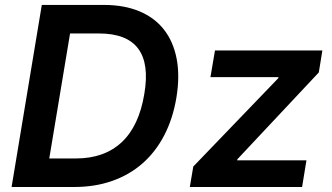

<svg xmlns="http://www.w3.org/2000/svg" viewBox="-20 -747 1327 767"><path d="M147 -727.3H394.9Q475.9 -727.3 536.8 -701.9Q597.7 -676.5 635.1 -628.6Q672.6 -580.6 685.7 -512.1Q698.9 -443.5 684.7 -357.2Q670.8 -273.4 636.4 -207Q601.9 -140.6 549.7 -94.6Q497.5 -48.7 428.4 -24.3Q359.4 0 276.3 0H26.3ZM283 -114Q396.7 -114 466.1 -178.8Q535.5 -243.6 556.5 -371.8Q597.7 -613.3 375.4 -613.3H259.9L176.8 -114ZM752.1 -81.7 1091.3 -434.3 1092.7 -438.9H820.7L838.8 -545.5H1267.8L1253.6 -457.7L928.6 -111.2L927.2 -106.5H1204.2L1186.8 0H738.3Z"/></svg>

Font: Inter P Semi Bold
Style: Italic
Weight: 600
Italic angle: 9.39999°
Designer: Rasmus Andersson
Foundry: rsms
Version: Version 3.018;git-588b23468